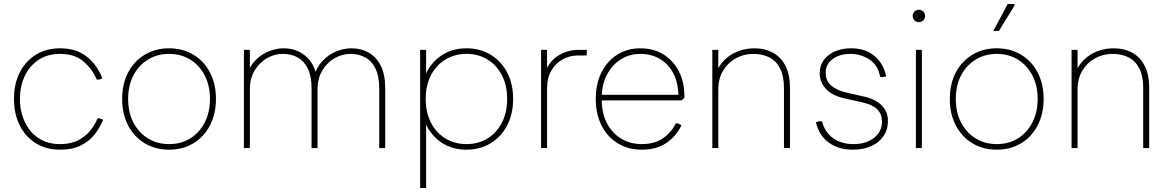

<svg xmlns="http://www.w3.org/2000/svg" viewBox="-20 -742 5863 962"><path d="M281 8Q212 8 160 -24Q108 -56 79 -113.5Q50 -171 50 -246Q50 -322 79 -379Q108 -436 160 -468Q212 -500 281 -500Q340 -500 381.5 -479Q423 -458 450 -424Q477 -390 493 -350L476 -343H465Q443 -395 399 -433.5Q355 -472 281 -472Q218 -472 173 -442Q128 -412 104 -361Q80 -310 80 -246Q80 -183 104 -131.5Q128 -80 173 -50Q218 -20 281 -20Q333 -20 369.5 -38Q406 -56 430.5 -85.5Q455 -115 469 -149H480L497 -142Q481 -103 454 -68.5Q427 -34 384.5 -13Q342 8 281 8Z M827 8Q759 8 705.5 -24Q652 -56 622 -113.5Q592 -171 592 -246Q592 -322 622 -379Q652 -436 705.5 -468Q759 -500 827 -500Q896 -500 949 -468Q1002 -436 1032 -379Q1062 -322 1062 -246Q1062 -171 1032 -113.5Q1002 -56 949 -24Q896 8 827 8ZM828 -20Q887 -20 933 -48.5Q979 -77 1005.5 -128Q1032 -179 1032 -246Q1032 -314 1005.5 -364.5Q979 -415 933 -443.5Q887 -472 827 -472Q768 -472 721.5 -443.5Q675 -415 648.5 -364.5Q622 -314 622 -246Q622 -179 648.5 -128Q675 -77 721.5 -48.5Q768 -20 828 -20Z M1202 0V-492H1232V-355L1218 -369Q1233 -414 1263 -443Q1293 -472 1329.5 -486Q1366 -500 1401 -500Q1467 -500 1512.5 -460Q1558 -420 1568 -351H1551Q1564 -402 1594.5 -435Q1625 -468 1664 -484Q1703 -500 1740 -500Q1790 -500 1828.5 -477.5Q1867 -455 1888.5 -411Q1910 -367 1910 -304V0H1880V-300Q1880 -359 1862 -397Q1844 -435 1811.5 -453.5Q1779 -472 1735 -472Q1695 -472 1657.5 -451Q1620 -430 1595.5 -390Q1571 -350 1571 -293V0H1541V-300Q1541 -359 1523 -397Q1505 -435 1472.5 -453.5Q1440 -472 1396 -472Q1356 -472 1318.5 -451Q1281 -430 1256.5 -390Q1232 -350 1232 -293V0Z M2317 8Q2259 8 2213 -15.5Q2167 -39 2136.5 -81Q2106 -123 2094 -181V-311Q2106 -369 2136.5 -411Q2167 -453 2213 -476.5Q2259 -500 2317 -500Q2385 -500 2438 -468Q2491 -436 2521 -379Q2551 -322 2551 -246Q2551 -171 2521 -113.5Q2491 -56 2438 -24Q2385 8 2317 8ZM2085 200V-492H2115V-327L2101 -246L2115 -165V200ZM2317 -20Q2377 -20 2423 -48.5Q2469 -77 2495 -128Q2521 -179 2521 -246Q2521 -314 2495 -364.5Q2469 -415 2423 -443.5Q2377 -472 2317 -472Q2258 -472 2211.5 -443.5Q2165 -415 2139 -364.5Q2113 -314 2113 -246Q2113 -179 2139 -128Q2165 -77 2211.5 -48.5Q2258 -20 2317 -20Z M2691 0V-492H2721V-368L2706 -365Q2726 -430 2773.5 -461Q2821 -492 2877 -492H2920V-464H2875Q2833 -464 2798 -444Q2763 -424 2742 -387.5Q2721 -351 2721 -300V0Z M3196 8Q3127 8 3075 -24Q3023 -56 2994 -113.5Q2965 -171 2965 -246Q2965 -322 2993.5 -379Q3022 -436 3072.5 -468Q3123 -500 3189 -500Q3255 -500 3304.5 -469Q3354 -438 3381.5 -384.5Q3409 -331 3409 -261V-252L3395 -239H2979V-267H3391L3379 -256Q3379 -327 3353.5 -375Q3328 -423 3285 -447.5Q3242 -472 3189 -472Q3134 -472 3090 -444Q3046 -416 3020.5 -366.5Q2995 -317 2995 -254V-241Q2995 -176 3020.5 -126Q3046 -76 3091.5 -48Q3137 -20 3196 -20Q3258 -20 3300 -48Q3342 -76 3366 -124H3377L3394 -114Q3368 -59 3318.5 -25.5Q3269 8 3196 8Z M3549 0V-492H3579V-368L3564 -365Q3579 -411 3609.5 -441Q3640 -471 3679 -485.5Q3718 -500 3758 -500Q3813 -500 3853.5 -477.5Q3894 -455 3916 -411Q3938 -367 3938 -304V0H3908V-300Q3908 -359 3889.5 -397Q3871 -435 3836.5 -453.5Q3802 -472 3753 -472Q3708 -472 3668 -450.5Q3628 -429 3603.5 -389Q3579 -349 3579 -293V0Z M4252 8Q4181 8 4132 -28Q4083 -64 4068 -130L4088 -135L4099 -133Q4113 -79 4154.5 -49.5Q4196 -20 4256 -20Q4320 -20 4359.5 -51.5Q4399 -83 4399 -132Q4399 -171 4376 -194Q4353 -217 4301 -229L4212 -249Q4148 -263 4117.5 -297.5Q4087 -332 4087 -375Q4087 -413 4107.5 -441Q4128 -469 4163.5 -484.5Q4199 -500 4244 -500Q4318 -500 4363 -460.5Q4408 -421 4420 -359L4400 -355L4390 -357Q4379 -416 4336 -444Q4293 -472 4240 -472Q4188 -472 4152.5 -446.5Q4117 -421 4117 -378Q4117 -335 4147 -311.5Q4177 -288 4221 -278L4310 -258Q4367 -245 4398 -213.5Q4429 -182 4429 -137Q4429 -93 4407 -60.5Q4385 -28 4345.5 -10Q4306 8 4252 8Z M4569 0V-492H4599V0ZM4584 -631Q4571 -631 4562 -640Q4553 -649 4553 -662Q4553 -675 4562 -684Q4571 -693 4584 -693Q4597 -693 4606 -684Q4615 -675 4615 -662Q4615 -649 4606 -640Q4597 -631 4584 -631Z M4974 8Q4906 8 4852.5 -24Q4799 -56 4769 -113.5Q4739 -171 4739 -246Q4739 -322 4769 -379Q4799 -436 4852.5 -468Q4906 -500 4974 -500Q5043 -500 5096 -468Q5149 -436 5179 -379Q5209 -322 5209 -246Q5209 -171 5179 -113.5Q5149 -56 5096 -24Q5043 8 4974 8ZM4975 -20Q5034 -20 5080 -48.5Q5126 -77 5152.5 -128Q5179 -179 5179 -246Q5179 -314 5152.5 -364.5Q5126 -415 5080 -443.5Q5034 -472 4974 -472Q4915 -472 4868.5 -443.5Q4822 -415 4795.5 -364.5Q4769 -314 4769 -246Q4769 -179 4795.5 -128Q4822 -77 4868.5 -48.5Q4915 -20 4975 -20ZM4957 -587 5029 -722H5063V-714L4985 -587Z M5349 0V-492H5379V-368L5364 -365Q5379 -411 5409.5 -441Q5440 -471 5479 -485.5Q5518 -500 5558 -500Q5613 -500 5653.5 -477.5Q5694 -455 5716 -411Q5738 -367 5738 -304V0H5708V-300Q5708 -359 5689.5 -397Q5671 -435 5636.5 -453.5Q5602 -472 5553 -472Q5508 -472 5468 -450.5Q5428 -429 5403.5 -389Q5379 -349 5379 -293V0Z"/></svg>

Font: Fustat ExtraLight
Style: Regular
Weight: 250
Designer: Mohamed Gaber, Khaled Hosny, Laura Garcia Mut
Foundry: Kief Type Foundry, Alif Type Foundry, Hard Type Foundry
Version: Version 1.007